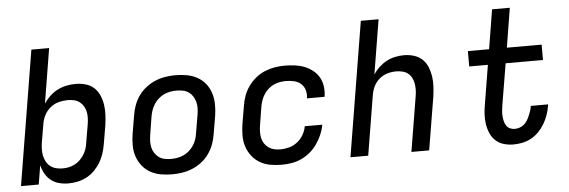

<svg xmlns="http://www.w3.org/2000/svg" viewBox="-48 -886 3097 1045"><g transform="rotate(-5 1500.0 -363.5)"><path d="M288 8Q262 8 237 1.5Q212 -5 193 -20Q174 -35 161.5 -57Q149 -79 143 -104L126 0H29L150 -735H247L198 -436Q213 -458 232 -476Q251 -494 274.5 -506Q298 -518 323 -523Q348 -528 373 -528Q401 -528 428 -520.5Q455 -513 474 -495Q493 -477 503.5 -452.5Q514 -428 518 -401Q522 -374 520.5 -345.5Q519 -317 515 -289L498 -189Q494 -164 486 -139Q478 -114 464.5 -91Q451 -68 432 -48.5Q413 -29 389 -16Q365 -3 339 2.5Q313 8 288 8ZM264 -76Q280 -76 297 -79.5Q314 -83 329.5 -91Q345 -99 358 -111.5Q371 -124 380.5 -139Q390 -154 395.5 -170Q401 -186 403 -203L420 -303Q423 -320 423.5 -338Q424 -356 420.5 -372.5Q417 -389 408.5 -403Q400 -417 386.5 -427Q373 -437 356 -440.5Q339 -444 322 -444Q298 -444 273.5 -437.5Q249 -431 228.5 -414.5Q208 -398 196 -375Q184 -352 180 -328L163 -228Q160 -209 159.5 -190.5Q159 -172 162.5 -154.5Q166 -137 174.5 -121.5Q183 -106 196.5 -95.5Q210 -85 227.5 -80.5Q245 -76 264 -76Z M855 8Q823 8 792.5 2.5Q762 -3 736 -17.5Q710 -32 691.5 -55.5Q673 -79 663.5 -107.5Q654 -136 654 -167.5Q654 -199 659 -231L676 -331Q680 -358 690 -385Q700 -412 717 -436Q734 -460 758 -478.5Q782 -497 808.5 -508Q835 -519 863 -523.5Q891 -528 918 -528Q950 -528 980.5 -522.5Q1011 -517 1037.5 -502.5Q1064 -488 1082.5 -464.5Q1101 -441 1110 -412.5Q1119 -384 1119.5 -352.5Q1120 -321 1115 -289L1098 -189Q1094 -162 1084 -135Q1074 -108 1057 -84Q1040 -60 1016 -41.5Q992 -23 965.5 -12Q939 -1 910.5 3.5Q882 8 855 8ZM856 -76Q873 -76 890 -79Q907 -82 924 -89.5Q941 -97 955 -109.5Q969 -122 979 -137Q989 -152 995 -169Q1001 -186 1003 -203L1020 -303Q1023 -321 1023.5 -338.5Q1024 -356 1019.5 -373Q1015 -390 1006 -404Q997 -418 983.5 -427.5Q970 -437 952.5 -440.5Q935 -444 917 -444Q900 -444 883 -441Q866 -438 849.5 -430.5Q833 -423 819 -410.5Q805 -398 795 -383Q785 -368 779 -351Q773 -334 770 -317L754 -217Q751 -199 750.5 -181.5Q750 -164 754 -147Q758 -130 767.5 -116Q777 -102 790 -92.5Q803 -83 820.5 -79.5Q838 -76 856 -76Z M1453 8Q1421 8 1390.5 2.5Q1360 -3 1334.5 -18Q1309 -33 1291 -56Q1273 -79 1263.5 -107.5Q1254 -136 1254 -167.5Q1254 -199 1259 -231L1276 -331Q1280 -358 1290 -385Q1300 -412 1317 -435.5Q1334 -459 1357 -478Q1380 -497 1407 -508Q1434 -519 1461 -523.5Q1488 -528 1516 -528Q1543 -528 1570.5 -524.5Q1598 -521 1622.5 -511.5Q1647 -502 1667.5 -486Q1688 -470 1701 -448Q1714 -426 1718 -399Q1722 -372 1718 -344L1717 -340H1621V-342Q1625 -365 1618.5 -386Q1612 -407 1596.5 -420.5Q1581 -434 1559.5 -439Q1538 -444 1515 -444Q1499 -444 1481.5 -441Q1464 -438 1448 -430.5Q1432 -423 1418 -410.5Q1404 -398 1394.5 -383Q1385 -368 1379 -351Q1373 -334 1370 -317L1354 -217Q1351 -200 1350.5 -182Q1350 -164 1353.5 -147.5Q1357 -131 1366 -117Q1375 -103 1388.5 -93.5Q1402 -84 1418.5 -80Q1435 -76 1453 -76Q1477 -76 1501 -82.5Q1525 -89 1545.5 -105Q1566 -121 1579 -143.5Q1592 -166 1596 -190H1692Q1687 -163 1676 -137Q1665 -111 1648.5 -87Q1632 -63 1609.5 -44Q1587 -25 1561 -13Q1535 -1 1507.5 3.5Q1480 8 1453 8Z M1829 0 1950 -735H2047L1998 -437Q2012 -459 2031.5 -477Q2051 -495 2073 -506.5Q2095 -518 2119.5 -523Q2144 -528 2167 -528Q2195 -528 2221.5 -520Q2248 -512 2267 -494Q2286 -476 2296 -451.5Q2306 -427 2310 -400Q2314 -373 2312.5 -345Q2311 -317 2307 -289L2259 0H2162L2212 -303Q2215 -320 2215 -337.5Q2215 -355 2212 -371.5Q2209 -388 2201 -402.5Q2193 -417 2180.5 -426.5Q2168 -436 2151 -440Q2134 -444 2117 -444Q2093 -444 2069 -437Q2045 -430 2025.5 -413.5Q2006 -397 1995 -374.5Q1984 -352 1980 -328L1926 0Z M2719 8Q2692 8 2666.5 0.5Q2641 -7 2622.5 -24Q2604 -41 2593.5 -65Q2583 -89 2579 -115Q2575 -141 2576.5 -168Q2578 -195 2583 -223L2618 -436H2516V-520H2632L2667 -735H2764L2729 -520H2919V-436H2715L2677 -209Q2675 -195 2673.5 -180.5Q2672 -166 2673 -152Q2674 -138 2677 -124.5Q2680 -111 2687 -99.5Q2694 -88 2706.5 -82Q2719 -76 2733 -76Q2746 -76 2759 -80Q2772 -84 2783 -93Q2794 -102 2801 -113Q2808 -124 2813.5 -136.5Q2819 -149 2823.5 -161.5Q2828 -174 2830 -186L2831 -193H2926L2924 -182Q2920 -158 2911.5 -134Q2903 -110 2889.5 -87.5Q2876 -65 2857.5 -46Q2839 -27 2816 -14.5Q2793 -2 2768 3Q2743 8 2719 8Z"/></g></svg>

Font: Iosevka Custom Medium Oblique
Style: Regular
Weight: 500
Italic angle: -9°
Designer: Belleve Invis
Foundry: Belleve Invis
Version: Version 27.0.1